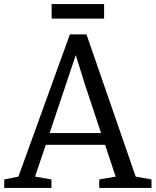

<svg xmlns="http://www.w3.org/2000/svg" viewBox="-20 -928 769 948"><path d="M1 0ZM494 -908V-836H235V-908ZM71 -56 325 -758H407L650 -56L728 -42V0H470V-42L551 -56L499 -213H206L153 -56L234 -42V0H1V-42ZM400 -509 354 -656 225 -271H479Z"/></svg>

Font: Martel DemiBold
Style: Regular
Weight: 600
Designer: Dan Reynolds
Foundry: Dan Reynolds
Version: Version 1.001; ttfautohint (v1.1) -l 5 -r 5 -G 72 -x 0 -D la